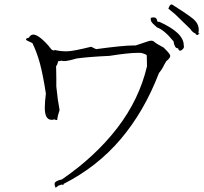

<svg xmlns="http://www.w3.org/2000/svg" viewBox="-20 -830 938 883"><path d="M235 33Q245 29 245 27Q245 26 244 26L239 27Q244 26 262 19L269 20Q273 20 273 18L272 16Q426 -62 534.5 -189.5Q643 -317 711 -494Q725 -511 729.5 -521Q734 -531 745 -549Q763 -563 763 -573Q763 -576 759 -582.5Q755 -589 733 -611Q697 -630 689 -638Q684 -643 675 -643Q669 -643 654.5 -638Q640 -633 604 -621H595Q547 -621 422 -604Q417 -607 399 -615Q315 -594 287 -594Q256 -594 233 -600Q230 -598 227 -598Q218 -598 206 -615Q215 -609 215 -607H214Q160 -671 133 -671Q121 -671 113 -657Q100 -654 100 -650V-647Q101 -644 129 -632Q149 -591 163 -540.5Q177 -490 191 -400Q186 -360 186 -335Q186 -279 217 -279Q224 -279 231 -281Q235 -278 240 -278H243Q245 -298 254 -324Q245 -370 239 -432V-472Q239 -508 238 -526Q245 -532 247 -549L246 -548H247Q250 -548 264 -551Q268 -549 274 -549Q292 -549 332 -561Q391 -569 483 -573Q571 -587 614 -587H628Q655 -580 655 -574.5Q655 -569 656 -525Q620 -372 519 -241Q418 -110 265 -5Q231 2 231 16Q231 23 235 33ZM808 -597Q812 -597 816 -600Q826 -607 826 -616L825 -622Q825 -680 710 -731V-730Q710 -729 709 -729L704 -731Q701 -750 688 -750Q681 -750 674 -748L673 -742Q673 -737 676 -730.5Q679 -724 702 -704Q736 -692 778 -640Q783 -608 797 -608H799Q802 -597 808 -597ZM887 -669Q890 -669 894 -673Q898 -677 898 -678H897L892 -676Q894 -685 894 -693Q894 -723 865.5 -745.5Q837 -768 778 -805Q774 -809 768 -809.5Q762 -810 754 -790L752 -793Q755 -789 785 -765L856 -696Q865 -681 879 -676Q882 -669 887 -669Z"/></svg>

Font: Xiaobo Songti 小帛宋体
Style: Regular
Weight: 400
Version: Version 1.501;March 17, 2024;FontCreator 14.0.0.2814 64-bit